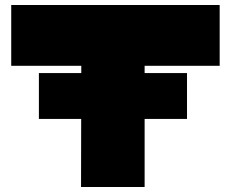

<svg xmlns="http://www.w3.org/2000/svg" viewBox="-20 -750 926 770"><path d="M136 -273V-457H730V-273ZM305 0 306 -486 508 -730H560V0ZM25 -486V-730H508L306 -486ZM560 -486V-730H861V-486Z"/></svg>

Font: Foldit Black
Style: Regular
Weight: 900
Version: Version 1.003